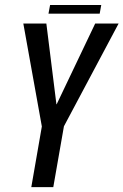

<svg xmlns="http://www.w3.org/2000/svg" viewBox="-20 -772 509 792"><path d="M109.1 0H199.8L243.7 -251L469.3 -675H372.7L213.8 -342H212.7L171.2 -675H76.2L152.6 -250.3ZM180 -715.7H391.2L397.7 -751.5H186.6Z"/></svg>

Font: Anybody Thin Condensed
Style: Italic
Weight: 100
Width: 3
Italic angle: -10°
Version: Version 1.113;gftools[0.9.25]